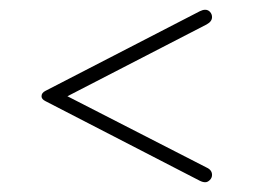

<svg xmlns="http://www.w3.org/2000/svg" viewBox="-20 -492 520 393"><path d="M118 -295 403 -442Q414 -448 414 -457Q414 -463 410 -467.5Q406 -472 400 -472Q395 -472 389 -469L73 -306Q65 -302 65 -295Q65 -289 73 -285L389 -122Q395 -119 400 -119Q405 -119 409.5 -123.5Q414 -128 414 -134Q414 -144 403 -149Z"/></svg>

Font: Beiruti ExtraLight
Style: Regular
Weight: 250
Designer: Arlette Boutros
Foundry: Boutros
Version: Version 1.41